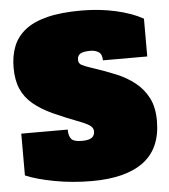

<svg xmlns="http://www.w3.org/2000/svg" viewBox="-55 -842 797 906"><g transform="rotate(-5 343.0 -389.0)"><path d="M313 -179Q346 -179 360 -189Q374 -199 374 -219Q374 -233 362.5 -243.5Q351 -254 316 -268Q242 -296 186.5 -321.5Q131 -347 94.5 -378Q58 -409 40 -450.5Q22 -492 22 -551Q22 -607 39.5 -651.5Q57 -696 96.5 -727.5Q136 -759 201.5 -775.5Q267 -792 363 -792Q450 -792 527 -774.5Q604 -757 655 -728V-549H445Q445 -578 429 -588.5Q413 -599 390 -599Q357 -599 342.5 -590.5Q328 -582 328 -561Q328 -544 343.5 -536Q359 -528 390 -518Q448 -499 499.5 -478Q551 -457 590 -426Q629 -395 651.5 -351Q674 -307 674 -243Q674 -113 590 -49.5Q506 14 344 14Q252 14 167 -2Q82 -18 31 -40V-238H251Q251 -208 263 -193.5Q275 -179 313 -179Z"/></g></svg>

Font: Alfa Slab One
Style: Regular
Weight: 400
Designer: JM Sole
Foundry: JM Sole
Version: Version 1.001